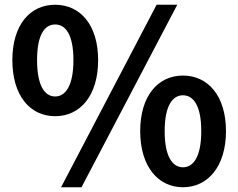

<svg xmlns="http://www.w3.org/2000/svg" viewBox="-20 -774 1002 808"><path d="M212 -285C318 -285 393 -372 393 -521C393 -669 318 -754 212 -754C106 -754 32 -669 32 -521C32 -372 106 -285 212 -285ZM212 -368C169 -368 136 -412 136 -521C136 -630 169 -671 212 -671C255 -671 289 -630 289 -521C289 -412 255 -368 212 -368ZM237 14H323L726 -754H639ZM750 14C855 14 931 -74 931 -222C931 -371 855 -456 750 -456C645 -456 570 -371 570 -222C570 -74 645 14 750 14ZM750 -70C707 -70 673 -113 673 -222C673 -331 707 -373 750 -373C793 -373 827 -331 827 -222C827 -113 793 -70 750 -70Z"/></svg>

Font: Noto Sans CJK JP Bold
Style: Regular
Weight: 700
Designer: Ryoko NISHIZUKA (kana & ideographs); Paul D. Hunt (Latin, Greek & Cyrillic); Wenlong ZHANG (bopomofo); Sandoll Communica
Foundry: Adobe Systems Incorporated
Version: Version 1.004;PS 1.004;hotconv 1.0.82;makeotf.lib2.5.63406